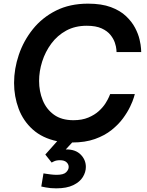

<svg xmlns="http://www.w3.org/2000/svg" viewBox="-20 -770 804 1051"><path d="M288 261Q256 261 231 256Q206 251 206 251L218 179Q218 179 230 181Q242 183 259 185Q276 187 290 187Q328 187 342 173Q356 159 356 144Q356 129 344 118Q332 107 308 107Q288 107 275 113.5Q262 120 263 120L228 76L293 3Q212 -14 159.5 -61Q107 -108 82 -175Q57 -242 57 -316Q57 -393 83 -470Q109 -547 160 -610.5Q211 -674 286.5 -712Q362 -750 462 -750Q536 -750 587 -731Q638 -712 670 -681.5Q702 -651 719.5 -617.5Q737 -584 744 -553.5Q751 -523 752 -504Q753 -485 753 -485H618Q618 -485 617 -499.5Q616 -514 609 -535.5Q602 -557 585 -578.5Q568 -600 536.5 -614.5Q505 -629 455 -629Q391 -629 342.5 -602.5Q294 -576 261 -531.5Q228 -487 211 -433.5Q194 -380 194 -327Q194 -270 214 -221Q234 -172 275.5 -142Q317 -112 382 -112Q429 -112 463.5 -126.5Q498 -141 521 -162Q544 -183 557.5 -204.5Q571 -226 577 -240.5Q583 -255 583 -255H718Q718 -255 712.5 -236Q707 -217 692.5 -186.5Q678 -156 653.5 -122.5Q629 -89 591 -58.5Q553 -28 499.5 -9Q446 10 375 10L340 48H344Q394 48 422 76.5Q450 105 450 144Q450 172 433.5 199Q417 226 381 243.5Q345 261 288 261Z"/></svg>

Font: Be Vietnam Pro SemiBold
Style: Italic
Weight: 600
Italic angle: -12°
Designer: Lam Bao, Tony Le, Vietanh Nguyen
Foundry: Yellow Type Foundry
Version: Version 1.002; ttfautohint (v1.8.3)